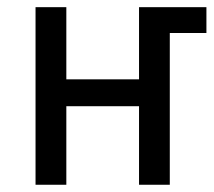

<svg xmlns="http://www.w3.org/2000/svg" viewBox="-20 -510 590 530"><path d="M363.8 -291V-490.2H549.8V-418.9H448.7V0H363.8V-216.8H163.1V0H78.1V-490.2H163.1V-291Z"/></svg>

Font: Code New Roman
Style: Regular
Weight: 400
Monospace: yes
Designer: Sam Radian
Foundry: Code New Roman
Version: Version 2.00 November 29, 2014